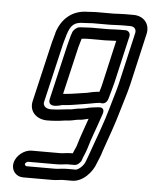

<svg xmlns="http://www.w3.org/2000/svg" viewBox="-53 -756 674 842"><g transform="rotate(5 283.5 -335.0)"><path d="M235 -599C232 -586 226 -567 222 -549L167 -313C156 -266 223 -290 223 -290H225L247 -292H249L271 -295C290 -298 303 -300 315 -302L327 -304C335 -305 354 -309 366 -311L387 -314H388C392 -313 416 -306 424 -338C430 -360 437 -383 443 -407L491 -616C494 -631 483 -641 472 -641H447C425 -641 412 -639 397 -639H320C305 -639 293 -637 283 -637C280 -637 272 -637 263 -635C253 -630 242 -621 239 -610C238 -605 236 -602 235 -599ZM283 -587C292 -588 301 -589 308 -589H385C404 -589 417 -591 435 -591L393 -407C390 -392 386 -378 381 -362L369 -361C360 -360 344 -357 328 -353C311 -350 289 -347 275 -345L254 -342L233 -340C230 -340 227 -339 223 -339L272 -549C275 -560 279 -572 283 -587ZM329 -53C334 -71 344 -88 351 -112C362 -152 382 -201 397 -247L404 -267C406 -273 412 -298 382 -294C369 -292 346 -291 328 -285C323 -284 316 -283 310 -282C289 -281 275 -276 267 -275L246 -273C226 -271 200 -267 175 -267C151 -267 140 -282 143 -296L202 -549C205 -564 212 -584 216 -600C230 -643 245 -657 289 -657C305 -657 314 -659 324 -659H401C419 -659 434 -661 452 -661H490C510 -661 518 -648 515 -633L463 -406C454 -368 442 -334 431 -293C414 -232 390 -169 369 -110C363 -91 357 -78 349 -55C342 -32 317 -13 307 -13H269C247 -13 233 -9 217 -9H91C87 -9 82 -15 83 -19C84 -23 92 -29 96 -29H222C244 -29 258 -33 272 -33H299C313 -33 322 -43 329 -53ZM344 -240C331 -201 314 -158 302 -115C297 -103 293 -96 288 -83H283C261 -83 247 -79 233 -79H107C75 -79 40 -51 33 -19C26 13 48 41 80 41H206C230 41 243 37 257 37H295C343 37 384 -10 397 -49C402 -63 411 -79 418 -105C438 -162 462 -227 480 -291C491 -330 503 -364 513 -406L565 -633C575 -678 545 -711 501 -711H463C441 -711 427 -709 413 -709H336C320 -709 310 -707 300 -707C230 -707 185 -664 166 -603V-601C163 -587 156 -568 152 -549L93 -296C82 -248 119 -217 163 -217C189 -217 214 -219 239 -223L261 -225C278 -227 293 -232 301 -232C315 -232 329 -237 344 -240Z"/></g></svg>

Font: Electronic
Style: OutlineIt
Weight: 700
Version: Version 1.011